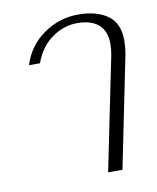

<svg xmlns="http://www.w3.org/2000/svg" viewBox="-69 -618 551 673"><g transform="rotate(-10 206.5 -281.5)"><path d="M344 -402Q348 -422 348 -442Q348 -488 321.5 -511Q295 -534 246 -534Q198 -534 156 -504.5Q114 -475 93 -418H54Q75 -485 131 -524Q187 -563 254 -563Q320 -563 359 -535Q398 -507 398 -446Q398 -422 394 -399L313 0H262Z"/></g></svg>

Font: Taviraj ExtraLight
Style: Italic
Weight: 275
Italic angle: -12°
Designer: Katatrad Team
Foundry: CadsonDemak
Version: Version 1.001